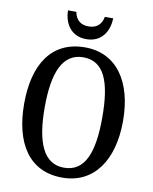

<svg xmlns="http://www.w3.org/2000/svg" viewBox="-98 -984 850 1067"><g transform="rotate(10 327.0 -450.5)"><path d="M325 -771C411 -771 451 -836 453 -911H406C397 -863 367 -843 325 -843C284 -843 254 -863 245 -911H198C199 -836 240 -771 325 -771ZM327 10C506 10 606 -137 606 -358C606 -580 506 -725 328 -725C139 -725 48 -580 48 -359C48 -137 139 10 327 10ZM327 -46C211 -46 164 -162 164 -358C164 -555 211 -669 328 -669C447 -669 489 -555 489 -358C489 -162 447 -46 327 -46Z"/></g></svg>

Font: Noto Serif Condensed Medium
Style: Regular
Weight: 500
Width: 3
Designer: Monotype Design Team
Foundry: Monotype Imaging Inc.
Version: Version 2.015